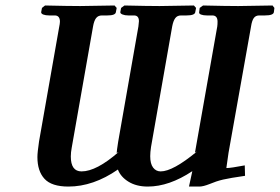

<svg xmlns="http://www.w3.org/2000/svg" viewBox="-20 -667 1019 699"><path d="M318.8 -570.8 241.2 -129.9Q237.8 -112.3 237.8 -97.2Q237.8 -43 276.9 -43Q331.1 -43 412.1 -113.8L404.8 -109.9Q404.8 -116.2 410.2 -150.9L483.9 -570.8Q485.8 -585.4 485.8 -589.8Q485.8 -610.8 467.8 -610.8H446.8Q434.6 -610.8 426 -614.3Q417.5 -617.7 418 -623L420.9 -638.2L433.1 -647Q519 -645 561 -645L686 -647L693.8 -638.2L690.9 -623Q689.5 -610.8 659.2 -610.8H639.2Q625.5 -610.8 618.2 -601.1Q610.8 -591.3 606.9 -570.8L529.8 -131.8Q526.9 -112.8 526.9 -98.1Q526.9 -70.8 537.4 -56.9Q547.9 -43 564.9 -43Q609.4 -43 696.8 -115.2L689.9 -111.8L771 -570.8Q772 -578.1 772 -587.9Q772 -610.8 752.9 -610.8H732.9Q720.2 -610.8 711.9 -614Q703.6 -617.2 705.1 -623L707 -638.2L719.2 -647Q805.2 -645 847.2 -645L972.2 -647L979 -638.2L977.1 -623Q975.6 -610.8 944.8 -610.8H923.8Q910.6 -610.8 903.8 -601.1Q897 -591.3 894 -570.8L812 -110.8Q804.2 -58.6 804.2 -56.2Q804.2 -55.2 805.2 -55.2Q819.8 -55.2 871.1 -64.9L872.1 -26.9Q816.9 -19 792 -13.2Q767.1 -7.3 743.2 2.9Q719.7 12.2 706.1 12.2H668L680.2 -43.9Q595.7 12.2 518.1 12.2Q476.6 12.2 448 -5.4Q419.4 -22.9 409.2 -49.8Q319.8 12.2 229 12.2Q168 12.2 142.1 -15.9Q116.2 -43.9 116.2 -95.2Q116.2 -111.8 122.1 -151.9L195.8 -570.8Q196.3 -572.8 197.3 -578.9Q198.2 -585 198.2 -587.9Q198.2 -610.8 179.2 -610.8H159.2Q146 -610.8 137.7 -614Q129.4 -617.2 129.9 -623L132.8 -638.2L144 -647Q230 -645 272 -645L397 -647L404.8 -638.2L401.9 -623Q400.4 -610.8 371.1 -610.8H351.1Q337.4 -610.8 329.8 -601.1Q322.3 -591.3 318.8 -570.8Z"/></svg>

Font: Linux Libertine
Style: Bold Italic
Weight: 700
Italic angle: -11.5°
Designer: Philipp H. Poll
Foundry: Philipp H. Poll
Version: Version 4.0.5